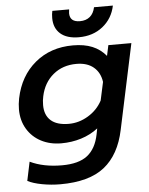

<svg xmlns="http://www.w3.org/2000/svg" viewBox="-60 -735 786 1014"><g transform="rotate(-5 332.5 -228.0)"><path d="M252 -648Q252 -669 256 -686H345Q343 -672 343 -666Q343 -619 397 -619Q429 -619 449.5 -636Q470 -653 477 -686H577Q563 -618 511 -576.5Q459 -535 384 -535Q320 -535 286 -565Q252 -595 252 -648ZM46 197 67 97Q138 131 236 131Q325 131 371 95Q417 59 432 -16L438 -47Q398 -16 348 -0.5Q298 15 243 15Q183 15 136 -9.5Q89 -34 62 -79Q35 -124 35 -183Q35 -211 41 -241Q65 -358 147 -426.5Q229 -495 348 -495Q408 -495 450.5 -477.5Q493 -460 523 -424L535 -480H657L561 -29Q534 101 453 165.5Q372 230 219 230Q170 230 122 221Q74 212 46 197ZM469 -192 490 -289Q483 -339 449 -367.5Q415 -396 358 -396Q285 -396 234.5 -354Q184 -312 169 -241Q164 -220 164 -194Q164 -141 196 -112.5Q228 -84 291 -84Q345 -84 394 -113.5Q443 -143 469 -192Z"/></g></svg>

Font: Prompt Medium
Style: Italic
Weight: 500
Italic angle: -12°
Designer: Katatrad Team
Foundry: CadsonDemak
Version: Version 1.001